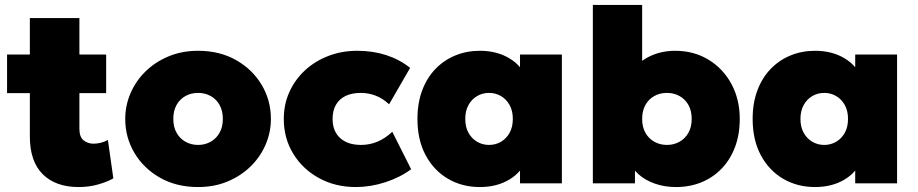

<svg xmlns="http://www.w3.org/2000/svg" viewBox="-20 -740 3704 775"><path d="M297.5 15Q204.5 15 152.5 -36.8Q100.5 -88.5 100.5 -189V-667H300.5V-520H408.5V-364H300.5V-220Q300.5 -187 317.5 -173.5Q334.5 -160 357.5 -160Q372 -160 387 -163.8Q402 -167.5 415.5 -175L437.5 -20Q413 -6 376.2 4.5Q339.5 15 297.5 15ZM8.5 -364V-520H116.5V-364Z M779.5 15Q692.5 15 626.2 -22.5Q560 -60 522.8 -122.5Q485.5 -185 485.5 -260Q485.5 -314 506.8 -363.5Q528 -413 567.2 -451.5Q606.5 -490 660.5 -512.5Q714.5 -535 779.5 -535Q866.5 -535 932.8 -497.5Q999 -460 1036.2 -397.5Q1073.5 -335 1073.5 -260Q1073.5 -206 1052.2 -156.5Q1031 -107 991.8 -68.5Q952.5 -30 898.8 -7.5Q845 15 779.5 15ZM779.5 -155Q807.5 -155 830.2 -167.8Q853 -180.5 866.2 -204Q879.5 -227.5 879.5 -260Q879.5 -292.5 866.5 -316Q853.5 -339.5 830.8 -352.2Q808 -365 779.5 -365Q751 -365 728.2 -352.2Q705.5 -339.5 692.5 -316Q679.5 -292.5 679.5 -260Q679.5 -227.5 692.8 -204Q706 -180.5 728.8 -167.8Q751.5 -155 779.5 -155Z M1416.5 15Q1333.5 15 1267.8 -21Q1202 -57 1163.8 -119.2Q1125.5 -181.5 1125.5 -260Q1125.5 -318.5 1148 -368.5Q1170.5 -418.5 1211 -456Q1251.5 -493.5 1305.5 -514.2Q1359.5 -535 1422.5 -535Q1485 -535 1539 -517.5Q1593 -500 1635.5 -466L1550.5 -319Q1525 -343 1496.2 -354Q1467.5 -365 1436.5 -365Q1400.5 -365 1375 -352.8Q1349.5 -340.5 1336 -317Q1322.5 -293.5 1322.5 -260Q1322.5 -210.5 1353 -182.8Q1383.5 -155 1437.5 -155Q1472 -155 1503.2 -168Q1534.5 -181 1563.5 -208L1639.5 -57Q1594.5 -23.5 1534.8 -4.2Q1475 15 1416.5 15Z M1917 15Q1845.5 15 1788.5 -18.2Q1731.5 -51.5 1698.2 -113.2Q1665 -175 1665 -260Q1665 -324 1684 -374.8Q1703 -425.5 1737.2 -461.2Q1771.5 -497 1817.5 -516Q1863.5 -535 1917 -535Q1986 -535 2036.8 -504.2Q2087.5 -473.5 2106 -421L2079 -378V-520H2248V0H2079V-142L2106 -99Q2087.5 -46.5 2036.8 -15.8Q1986 15 1917 15ZM1954 -155Q1980.5 -155 2002.2 -167.8Q2024 -180.5 2037 -204Q2050 -227.5 2050 -260Q2050 -292.5 2037 -316Q2024 -339.5 2002.2 -352.2Q1980.5 -365 1954 -365Q1927.5 -365 1905.8 -352.2Q1884 -339.5 1871 -316Q1858 -292.5 1858 -260Q1858 -227.5 1871 -204Q1884 -180.5 1905.8 -167.8Q1927.5 -155 1954 -155Z M2709 15Q2662.5 15 2623.2 1.2Q2584 -12.5 2556.2 -37.5Q2528.5 -62.5 2516 -96L2543 -141V0H2373V-720H2572V-404L2526 -450Q2562 -494.5 2607.2 -514.8Q2652.5 -535 2705 -535Q2781 -535 2840 -499Q2899 -463 2932.5 -400.8Q2966 -338.5 2966 -260Q2966 -196.5 2946.5 -145.5Q2927 -94.5 2892.2 -58.8Q2857.5 -23 2810.8 -4Q2764 15 2709 15ZM2672 -155Q2700 -155 2722.8 -167.8Q2745.5 -180.5 2758.8 -204Q2772 -227.5 2772 -260Q2772 -292.5 2759 -316Q2746 -339.5 2723.2 -352.2Q2700.5 -365 2672 -365Q2643.5 -365 2620.8 -352.2Q2598 -339.5 2585 -316Q2572 -292.5 2572 -260Q2572 -227.5 2585.2 -204Q2598.5 -180.5 2621.2 -167.8Q2644 -155 2672 -155Z M3270 15Q3198.5 15 3141.5 -18.2Q3084.5 -51.5 3051.2 -113.2Q3018 -175 3018 -260Q3018 -324 3037 -374.8Q3056 -425.5 3090.2 -461.2Q3124.5 -497 3170.5 -516Q3216.5 -535 3270 -535Q3339 -535 3389.8 -504.2Q3440.5 -473.5 3459 -421L3432 -378V-520H3601V0H3432V-142L3459 -99Q3440.5 -46.5 3389.8 -15.8Q3339 15 3270 15ZM3307 -155Q3333.5 -155 3355.2 -167.8Q3377 -180.5 3390 -204Q3403 -227.5 3403 -260Q3403 -292.5 3390 -316Q3377 -339.5 3355.2 -352.2Q3333.5 -365 3307 -365Q3280.5 -365 3258.8 -352.2Q3237 -339.5 3224 -316Q3211 -292.5 3211 -260Q3211 -227.5 3224 -204Q3237 -180.5 3258.8 -167.8Q3280.5 -155 3307 -155Z"/></svg>

Font: Geologica Cursive Black
Style: Regular
Weight: 900
Designer: Sindre Bremnes, Frode Helland
Foundry: Monokrom Skriftforlag AS
Version: Version 1.010;gftools[0.9.28]